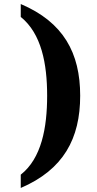

<svg xmlns="http://www.w3.org/2000/svg" viewBox="-20 -793 480 953"><path d="M83 140C295 49 378 -105 378 -318C378 -530 295 -683 83 -773V-709C186 -626 214 -476 214 -318C214 -159 186 -7 83 74Z"/></svg>

Font: Noto Serif Devanagari Condensed ExtraBold
Style: Regular
Weight: 800
Width: 3
Designer: Universal Thirst, Indian Type Foundry and the Monotype Design Team
Foundry: Monotype Imaging Inc.
Version: Version 2.004